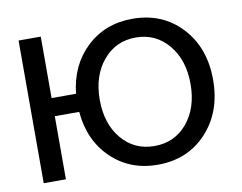

<svg xmlns="http://www.w3.org/2000/svg" viewBox="-78 -815 1171 929"><g transform="rotate(-10 508.0 -350.5)"><path d="M66 -701H175V-399H295Q310 -538 401 -623.5Q492 -709 626 -709Q773 -709 866.5 -609Q960 -509 960 -351Q960 -193 866.5 -92.5Q773 8 626 8Q490 8 398.5 -80Q307 -168 295 -310H175V0H66ZM465.5 -542.5Q403 -468 403 -350Q403 -232 465 -158Q527 -84 626 -84Q725 -84 787 -158Q849 -232 849 -350Q849 -468 786.5 -542.5Q724 -617 626 -617Q528 -617 465.5 -542.5Z"/></g></svg>

Font: LT Superior Semi-bold
Style: Regular
Weight: 600
Designer: Daniel Lyons
Foundry: LyonsType
Version: Version 1.0